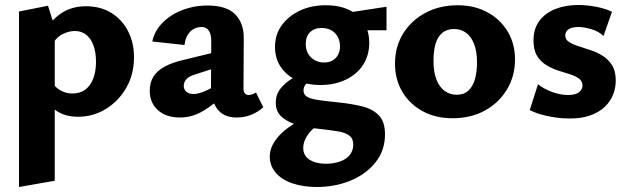

<svg xmlns="http://www.w3.org/2000/svg" viewBox="-20 -459 2514 768"><path d="M292 8Q242 8 207.5 -14.5Q173 -37 156 -77L187 -131Q202 -108 223.5 -96.5Q245 -85 269 -85Q300 -85 321 -100.5Q342 -116 353 -144.5Q364 -173 364 -212Q364 -248 354.5 -275.5Q345 -303 326 -319Q307 -335 279 -335Q255 -335 229.5 -322Q204 -309 185 -276L142 -311Q179 -374 222 -404Q265 -434 324 -434Q383 -434 426 -407Q469 -380 492.5 -334Q516 -288 516 -230Q516 -162 485.5 -108.5Q455 -55 404 -23.5Q353 8 292 8ZM56 289V-413L172 -436L199 -350V264Z M926 11Q874 11 848.5 -24Q823 -59 824 -123L825 -283Q826 -304 822.5 -319Q819 -334 810 -342.5Q801 -351 786 -351Q771 -351 756.5 -344Q742 -337 731.5 -320.5Q721 -304 718 -279L589 -293Q596 -326 616.5 -352.5Q637 -379 667.5 -398Q698 -417 734.5 -427Q771 -437 809 -437Q887 -437 921.5 -401Q956 -365 955 -304L954 -104Q954 -92 959.5 -85.5Q965 -79 973 -79Q981 -79 988.5 -81.5Q996 -84 1004 -89L1033 -30Q1015 -13 987.5 -1Q960 11 926 11ZM700 11Q644 11 611.5 -18.5Q579 -48 579 -96Q579 -128 593.5 -152Q608 -176 639.5 -193Q671 -210 721 -221L885 -261L890 -203L760 -161Q736 -154 725.5 -142Q715 -130 715 -116Q715 -101 725.5 -92Q736 -83 754 -83Q776 -83 806.5 -97.5Q837 -112 874 -132L883 -87Q839 -43 794 -16Q749 11 700 11Z M1247 289Q1193 289 1150 274.5Q1107 260 1083 232Q1059 204 1059 167Q1059 119 1107 73Q1155 27 1251 -7L1280 23Q1237 46 1215 75Q1193 104 1193 133Q1193 164 1218.5 180Q1244 196 1284 196Q1313 196 1338.5 187.5Q1364 179 1378.5 161.5Q1393 144 1393 120Q1393 95 1377 83Q1361 71 1329.5 66Q1298 61 1253 56Q1211 52 1172 41.5Q1133 31 1108 9.5Q1083 -12 1083 -48Q1083 -80 1101.5 -104Q1120 -128 1152 -147Q1184 -166 1224 -182L1252 -151Q1230 -142 1212 -129.5Q1194 -117 1194 -98Q1194 -80 1209 -71.5Q1224 -63 1256 -58.5Q1288 -54 1337 -49Q1385 -44 1427 -34Q1469 -24 1494.5 1.5Q1520 27 1520 78Q1520 143 1482 190.5Q1444 238 1382 263.5Q1320 289 1247 289ZM1262 -119Q1207 -119 1166 -138.5Q1125 -158 1102.5 -192Q1080 -226 1080 -271Q1080 -321 1107 -358Q1134 -395 1179.5 -416.5Q1225 -438 1283 -438Q1364 -438 1410.5 -397Q1457 -356 1457 -288Q1457 -237 1432 -199Q1407 -161 1362.5 -140Q1318 -119 1262 -119ZM1276 -209Q1296 -209 1310 -217Q1324 -225 1332 -239.5Q1340 -254 1340 -273Q1340 -306 1320 -326.5Q1300 -347 1266 -347Q1237 -347 1220 -330Q1203 -313 1203 -282Q1203 -260 1212.5 -244Q1222 -228 1238.5 -218.5Q1255 -209 1276 -209ZM1353 -338 1343 -404 1526 -432V-338Z M1790 14Q1723 14 1671 -14Q1619 -42 1589.5 -91.5Q1560 -141 1560 -204Q1560 -273 1593 -325.5Q1626 -378 1682.5 -408Q1739 -438 1811 -438Q1877 -438 1928.5 -410.5Q1980 -383 2010 -334Q2040 -285 2040 -221Q2040 -154 2007.5 -100.5Q1975 -47 1919 -16.5Q1863 14 1790 14ZM1807 -80Q1836 -80 1854 -97Q1872 -114 1880 -143Q1888 -172 1888 -208Q1888 -254 1876 -284Q1864 -314 1843.5 -328.5Q1823 -343 1796 -343Q1767 -343 1748.5 -327Q1730 -311 1722 -283Q1714 -255 1714 -216Q1714 -170 1726 -140Q1738 -110 1759 -95Q1780 -80 1807 -80Z M2258 15Q2228 15 2198.5 10.5Q2169 6 2143 -1.5Q2117 -9 2099 -19L2132 -122Q2157 -102 2190 -90.5Q2223 -79 2251 -79Q2283 -79 2296.5 -90.5Q2310 -102 2310 -117Q2310 -134 2296 -144.5Q2282 -155 2259.5 -162Q2237 -169 2212 -177Q2187 -185 2164.5 -199Q2142 -213 2128 -236Q2114 -259 2114 -297Q2114 -344 2137.5 -375.5Q2161 -407 2201.5 -423Q2242 -439 2293 -439Q2327 -439 2364 -432Q2401 -425 2428 -412L2394 -315Q2375 -334 2344.5 -342.5Q2314 -351 2296 -351Q2265 -351 2253 -341Q2241 -331 2241 -318Q2241 -301 2255.5 -291.5Q2270 -282 2293 -274.5Q2316 -267 2342 -258.5Q2368 -250 2390.5 -236Q2413 -222 2428 -198.5Q2443 -175 2443 -137Q2443 -108 2432.5 -81Q2422 -54 2400 -32.5Q2378 -11 2343 2Q2308 15 2258 15Z"/></svg>

Font: Ysabeau ExtraBold
Style: Regular
Weight: 800
Designer: Christian Thalmann (Catharsis Fonts)
Version: Version 2.002